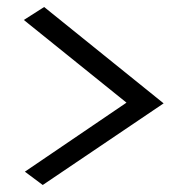

<svg xmlns="http://www.w3.org/2000/svg" viewBox="-20 -617 540 548"><path d="M447 -322 106 -597 48 -560 341 -324 51 -127 102 -89Z"/></svg>

Font: LXGW Marker Gothic
Style: Regular
Weight: 400
Version: Version 1.001